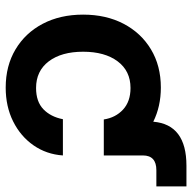

<svg xmlns="http://www.w3.org/2000/svg" viewBox="-20 -636 668 667"><g transform="rotate(90 313.5 -302.0)"><path d="M283.7 11.7Q208 11.7 150.9 -22.5Q93.8 -56.6 62 -117.2Q30.3 -177.7 30.3 -257.3Q30.3 -336.9 62 -397.7Q93.8 -458.5 150.9 -492.9Q208 -527.3 283.7 -527.3Q349.1 -527.3 402.3 -501Q412.1 -616.2 555.2 -616.2H627V-511.7H570.8Q519.5 -511.7 519.5 -464.8V-329.1H394.5Q388.2 -370.1 360.1 -396Q332 -421.9 285.2 -421.9Q226.1 -421.9 192.6 -377.2Q159.2 -332.5 159.2 -257.3Q159.2 -182.1 192.6 -137.9Q226.1 -93.8 285.2 -93.8Q332.5 -93.8 358.9 -119.1Q385.3 -144.5 393.6 -187H519.5Q515.6 -129.9 484.4 -85Q453.1 -40 401.4 -14.2Q349.6 11.7 283.7 11.7Z"/></g></svg>

Font: Inter Display Semi Bold
Style: Regular
Weight: 600
Designer: Rasmus Andersson
Foundry: rsms
Version: Version 4.000;git-37864ae